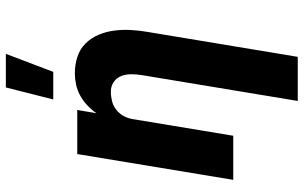

<svg xmlns="http://www.w3.org/2000/svg" viewBox="-206 -592 1013 640"><g transform="rotate(-90 300.0 -271.5)"><path d="M284 215 370 -304Q373 -322 373 -340Q373 -358 367 -373.5Q361 -389 347 -398.5Q333 -408 315 -408Q299 -408 283 -404Q267 -400 253.5 -389Q240 -378 232.5 -363Q225 -348 223 -332L168 0H21L107 -520H254L243 -456Q255 -473 270 -487Q285 -501 302.5 -510.5Q320 -520 339 -524Q358 -528 376 -528Q405 -528 431 -519.5Q457 -511 475.5 -492.5Q494 -474 504.5 -449Q515 -424 518.5 -397Q522 -370 520.5 -341.5Q519 -313 514 -285L431 215ZM289 -600 329 -758H441L381 -600Z"/></g></svg>

Font: Iosevka Aile Heavy
Style: Italic
Weight: 900
Italic angle: -9°
Designer: Belleve Invis
Foundry: Belleve Invis
Version: Version 31.1.0; ttfautohint (v1.8.4)